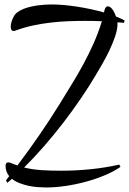

<svg xmlns="http://www.w3.org/2000/svg" viewBox="-20 -682 576 856"><path d="M517.1 62Q488.3 82 448.5 98.9Q408.7 115.7 364 127.9Q319.3 140.1 272.9 147Q226.6 153.8 185.1 153.8Q168.9 153.8 148.7 152.3Q128.4 150.9 107.7 146.5Q86.9 142.1 67.4 134.5Q47.9 127 33.2 115.2Q27.8 120.1 22.9 124.3Q18.1 128.4 12.7 132.8L6.8 122.1Q10.7 117.2 13.9 112.5Q17.1 107.9 21 103.5Q13.2 93.8 9 82.5Q4.9 71.3 4.9 57.1Q4.9 50.8 7.6 46.4Q10.3 42 17.1 42Q19.5 42 22 42.5Q24.4 43 26.9 43.9Q34.7 46.9 42.2 50Q49.8 53.2 57.6 55.7Q108.4 -11.7 154.5 -78.6Q200.7 -145.5 243.7 -214.8Q272 -261.2 299.3 -305.4Q326.7 -349.6 351.1 -394.8Q375.5 -439.9 396.7 -487.3Q418 -534.7 434.1 -586.9V-587.4Q397.5 -588.9 359.9 -588.9Q323.2 -588.9 284.4 -587.4Q245.6 -585.9 206.1 -581.3Q166.5 -576.7 127.4 -568.4Q88.4 -560.1 51.3 -546.4Q48.8 -545.4 46.4 -544.7Q43.9 -543.9 41 -543.9Q32.7 -543.9 30.3 -550Q27.8 -556.2 27.8 -563Q27.8 -574.2 31.7 -585.9Q35.6 -597.7 41 -607.9Q46.4 -619.1 58.1 -627.7Q69.8 -636.2 85 -642.3Q100.1 -648.4 117.4 -652.3Q134.8 -656.2 151.9 -658.4Q168.9 -660.6 184.1 -661.4Q199.2 -662.1 210 -662.1Q234.4 -662.1 263.2 -659.7Q292 -657.2 322.3 -652.6Q352.5 -647.9 383.5 -641.4Q414.6 -634.8 443.4 -626.5Q443.4 -627 443.6 -627.2Q443.8 -627.4 443.8 -627.9Q444.3 -630.9 445.6 -635.5Q446.8 -640.1 448.5 -644Q450.2 -647.9 453.4 -650.9Q456.5 -653.8 460.9 -653.8Q466.3 -653.8 471.7 -649.9Q477.1 -646 481.7 -639.6Q486.3 -633.3 490.2 -625Q494.1 -616.7 497.1 -608.4Q517.6 -600.6 535.6 -590.8L532.7 -580.1Q525.4 -581.1 518.1 -581.5Q510.7 -582 503.4 -582.5Q503.4 -580.6 503.7 -579.1Q503.9 -577.6 503.9 -576.2Q503.9 -550.8 493.2 -519.5Q482.4 -488.3 467.3 -456.3Q452.1 -424.3 435.1 -395.3Q418 -366.2 405.8 -345.2Q377 -296.4 340.3 -242.7Q303.7 -189 262.5 -135.3Q221.2 -81.5 176.5 -30.3Q131.8 21 87.4 64.9Q126.5 74.2 167.5 76.7Q208.5 79.1 252.9 79.1Q317.9 79.1 383.5 72.5Q449.2 65.9 511.7 51.8Z"/></svg>

Font: Montez
Style: Regular
Weight: 400
Designer: Astigmatic (AOETI)
Foundry: Astigmatic (AOETI)
Version: Version 1.001